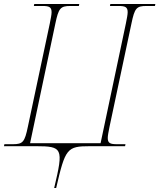

<svg xmlns="http://www.w3.org/2000/svg" viewBox="-36 -734 800 964"><path d="M236 210H246C292 11 300 0 416 0H592L594 -10H551C518 -10 505 -15 505 -41C505 -54 509 -72 514 -98L624 -616C640 -693 649 -704 699 -704H742L744 -714H518L516 -704H559C592 -704 605 -699 605 -673C605 -660 601 -642 596 -616L469 -15H115L242 -616C258 -692 267 -704 317 -704H360L362 -714H136L134 -704H177C210 -704 223 -699 223 -673C223 -660 219 -642 214 -616L104 -98C88 -21 79 -10 29 -10H-14L-16 0H146C211 0 246 3 258 29C271 56 260 109 236 210Z"/></svg>

Font: Noto Serif Display Thin
Style: Italic
Weight: 100
Italic angle: -12°
Designer: Monotype Design Team
Foundry: Monotype Imaging Inc.
Version: Version 2.009